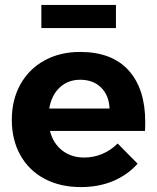

<svg xmlns="http://www.w3.org/2000/svg" viewBox="-20 -754 637 780"><path d="M570 -259Q570 -235 569 -222H183Q196 -171 233 -142.5Q270 -114 322 -114Q360 -114 395 -128.5Q430 -143 458 -171L539 -89Q498 -43 439.5 -18.5Q381 6 309 6Q224 6 160.5 -28Q97 -62 62.5 -124Q28 -186 28 -267Q28 -349 63 -411.5Q98 -474 161 -508.5Q224 -543 305 -543Q435 -543 502.5 -468Q570 -393 570 -259ZM425 -313Q423 -366 391 -398Q359 -430 306 -430Q256 -430 222.5 -398.5Q189 -367 180 -313ZM148 -734H451V-640H148Z"/></svg>

Font: Montserrat arm2 SemiBold
Style: Regular
Weight: 600
Designer: Julieta Ulanovsky
Foundry: Julieta Ulanovsky
Version: Version 6.000